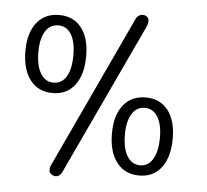

<svg xmlns="http://www.w3.org/2000/svg" viewBox="-59 -915 1112 1032"><g transform="rotate(5 497.0 -399.5)"><path d="M311 31Q306 40 297.5 46.5Q289 53 280 53Q265 53 254 44Q243 35 243 22Q243 5 252 -11L635 -831Q639 -839 649 -845.5Q659 -852 668 -852Q683 -852 693 -844Q703 -836 703 -822Q703 -807 695 -789ZM58 -604Q58 -701 101.5 -756.5Q145 -812 223 -812Q300 -812 343 -757Q386 -702 386 -604Q386 -505 343 -448Q300 -391 223 -391Q145 -391 101.5 -448Q58 -505 58 -604ZM317 -604Q317 -676 292.5 -716Q268 -756 223 -756Q178 -756 153 -716Q128 -676 128 -604Q128 -530 153.5 -488.5Q179 -447 223 -447Q268 -447 292.5 -488Q317 -529 317 -604ZM560 -203Q560 -300 603.5 -355.5Q647 -411 725 -411Q802 -411 845 -356Q888 -301 888 -203Q888 -104 845 -47Q802 10 725 10Q647 10 603.5 -47Q560 -104 560 -203ZM819 -203Q819 -274 794 -314.5Q769 -355 725 -355Q680 -355 655 -314.5Q630 -274 630 -203Q630 -128 655.5 -86.5Q681 -45 725 -45Q769 -45 794 -86.5Q819 -128 819 -203Z"/></g></svg>

Font: Tsukimi Rounded Medium
Style: Regular
Weight: 500
Designer: Takashi Funayama
Foundry: Takashi Funayama
Version: Version 1.032; ttfautohint (v1.8.3)